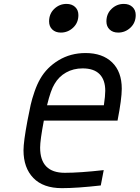

<svg xmlns="http://www.w3.org/2000/svg" viewBox="-20 -947 711 977"><path d="M515.6 -485Q515.6 -540.4 486.7 -569.7Q457.7 -599 400.4 -599Q353.5 -599 316.4 -578.1Q279.3 -557.3 257.8 -520.2Q238.3 -489.6 219.4 -411.5H508.5Q515.6 -459 515.6 -485ZM184.2 -196Q184.2 -67.7 309.9 -67.7Q386.1 -67.7 507.8 -81.4L492.8 -3.3Q372.4 10.4 294.9 10.4Q199.9 10.4 149.7 -41.3Q99.6 -93.1 99.6 -182.3Q99.6 -225.9 119.8 -333.3Q129.6 -384.8 136.1 -413.7Q142.6 -442.7 155.6 -480.5Q168.6 -518.2 184.9 -546.2Q218.1 -604.2 278.6 -640.6Q339.2 -677.1 415.4 -677.1Q501.3 -677.1 550.5 -629.6Q599.6 -582 599.6 -495.4Q599.6 -443.4 578.1 -333.3H203.1Q184.2 -233.7 184.2 -196ZM521.5 -837.9Q521.5 -877 547.9 -902Q574.2 -927.1 610 -927.1Q637.4 -927.1 654 -911.5Q670.6 -895.8 670.6 -870.4Q670.6 -831.4 643.9 -806.3Q617.2 -781.2 581.4 -781.2Q554 -781.2 537.8 -796.9Q521.5 -812.5 521.5 -837.9ZM229.8 -837.9Q229.8 -877 256.2 -902Q282.6 -927.1 318.4 -927.1Q345.7 -927.1 362.3 -911.5Q378.9 -895.8 378.9 -870.4Q378.9 -831.4 352.2 -806.3Q325.5 -781.2 289.7 -781.2Q262.4 -781.2 246.1 -796.9Q229.8 -812.5 229.8 -837.9Z"/></svg>

Font: Monoid
Style: Italic
Weight: 400
Width: 4
Italic angle: -11°
Monospace: yes
Version: Version 0.61